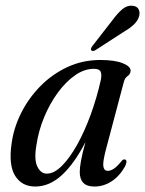

<svg xmlns="http://www.w3.org/2000/svg" viewBox="-20 -657 518 685"><path d="M357.5 -122Q346 -78 348.8 -62.8Q351.5 -47.5 364.5 -47.5Q374.5 -47.5 385.8 -54.8Q397 -62 413.5 -82Q420 -90 425.5 -88Q436 -86 427 -65Q408 -30 379.2 -10.8Q350.5 8.5 316.5 8.5Q264.5 8.5 264.5 -43.5Q264.5 -58.5 269 -83.5Q273.5 -108.5 285 -150.5Q245.5 -73.5 201 -32.5Q156.5 8.5 105.5 8.5Q58.5 8.5 34.5 -29Q10.5 -66.5 21 -142Q28 -198.5 54.5 -252Q81 -305.5 123.2 -348.8Q165.5 -392 220 -417.5Q274.5 -443 338 -443Q390 -443 418.5 -431.2Q447 -419.5 446 -404Q445 -392 435.5 -385.8Q426 -379.5 422 -365.5ZM110 -139.5Q101 -88 113.2 -62.8Q125.5 -37.5 147 -37.5Q173 -37.5 200.8 -65.2Q228.5 -93 255 -140.2Q281.5 -187.5 303.5 -247.8Q325.5 -308 340 -373Q343.5 -392 338.8 -401.8Q334 -411.5 315 -411.5Q281 -411.5 248 -388.5Q215 -365.5 186.5 -326.8Q158 -288 137.8 -239.5Q117.5 -191 110 -139.5ZM382 -586Q400.5 -611 417.2 -624.8Q434 -638.5 452.5 -636.5Q469.5 -635 475 -622.8Q480.5 -610.5 475.5 -596.5Q469.5 -580 455.2 -567.2Q441 -554.5 420 -542.5L320.5 -478Q309.5 -472 305.5 -478Q302 -483 310.5 -494Z"/></svg>

Font: Fraunces 144pt S050
Style: Italic
Weight: 400
Italic angle: -16°
Version: Version 1.000; ttfautohint (v1.8.3)